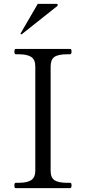

<svg xmlns="http://www.w3.org/2000/svg" viewBox="-20 -981 448 1001"><path d="M62 0Q55 0 55 -14Q55 -28 62 -28H78Q123 -28 143.5 -42.5Q164 -57 164 -90V-635Q164 -670 143 -684Q122 -698 78 -698H62Q55 -698 55 -712Q55 -726 62 -726H345Q350 -726 351.5 -722.5Q353 -719 353 -712Q353 -698 345 -698H330Q283 -698 263.5 -684Q244 -670 244 -635V-90Q244 -55 264 -41.5Q284 -28 330 -28H345Q350 -28 351.5 -24.5Q353 -21 353 -14Q353 0 345 0ZM278 -949Q281 -952 281 -954Q281 -961 274 -961H177L88 -808L87 -805Q87 -804 88 -803Q89 -802 91 -802Q93 -802 94 -803Z"/></svg>

Font: Shippori Mincho
Style: Regular
Weight: 400
Designer: FONTDASU
Foundry: FONTDASU / Google Inc. / but / Adobe
Version: Version 3.110; ttfautohint (v1.8.3)